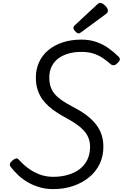

<svg xmlns="http://www.w3.org/2000/svg" viewBox="-20 -1289 849 1328"><path d="M348 19Q298 19 253.5 6Q209 -7 172 -28.5Q135 -50 105.5 -78Q76 -106 53 -136Q45 -148 49.5 -158.5Q54 -169 65 -178Q79 -190 90 -193Q101 -196 111 -184Q137 -154 172 -127.5Q207 -101 251.5 -83.5Q296 -66 348 -66Q403 -66 449.5 -79.5Q496 -93 530.5 -119Q565 -145 584 -184Q603 -223 603 -273Q603 -306 592.5 -333.5Q582 -361 561 -384.5Q540 -408 510 -429Q480 -450 441 -471Q406 -490 374 -510.5Q342 -531 315.5 -555Q289 -579 269.5 -607.5Q250 -636 239 -672Q228 -708 228 -752Q228 -810 250 -858.5Q272 -907 314 -942Q356 -977 414 -996Q472 -1015 543 -1015Q600 -1015 646 -999Q692 -983 730 -956Q768 -929 800 -897Q811 -886 808.5 -875Q806 -864 792 -852Q781 -840 769.5 -838Q758 -836 747 -844Q721 -867 692.5 -886.5Q664 -906 628.5 -918Q593 -930 542 -930Q494 -930 453.5 -918.5Q413 -907 383.5 -885Q354 -863 337.5 -829.5Q321 -796 321 -752Q321 -716 330.5 -688Q340 -660 360 -637Q380 -614 411.5 -592.5Q443 -571 488 -548Q535 -524 572.5 -496.5Q610 -469 638 -436Q666 -403 680.5 -363Q695 -323 695 -274Q695 -209 669.5 -155.5Q644 -102 596.5 -63Q549 -24 486 -2.5Q423 19 348 19ZM525 -1058Q514 -1058 501 -1071.5Q488 -1085 488 -1095Q488 -1099 489 -1103Q490 -1107 496 -1113L652 -1258Q658 -1263 662 -1266Q666 -1269 673 -1269Q683 -1269 695.5 -1260Q708 -1251 717 -1239Q726 -1227 726 -1216Q726 -1209 724 -1204Q722 -1199 711 -1191L544 -1068Q538 -1064 533.5 -1061Q529 -1058 525 -1058Z"/></svg>

Font: Playwrite AU NSW
Style: Regular
Weight: 400
Designer: Veronika Burian, José Scaglione
Foundry: TypeTogether
Version: Version 1.002